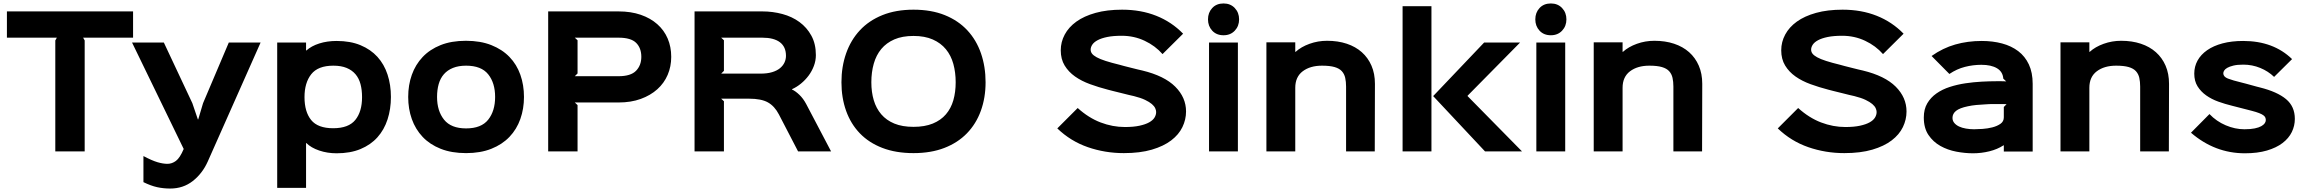

<svg xmlns="http://www.w3.org/2000/svg" viewBox="-20 -876 13349 1111"><path d="M750 -658H461L470 -642V0H300V-642L309 -658H20V-810H750Z M1488 -630 1182 59Q1151 128 1095.5 171.5Q1040 215 965 215Q925 215 889 207Q853 199 810 178V27Q859 53 891 62.5Q923 72 949 72Q975 72 998 55Q1021 38 1043 -14L744 -630H928L1093 -279L1125 -185H1127L1155 -279L1304 -630Z M2242 -315Q2242 -245 2222.5 -185Q2203 -125 2164 -81.5Q2125 -38 2066 -13.5Q2007 11 1928 11Q1874 11 1827 -5Q1780 -21 1753 -48H1751V211H1584V-630H1751V-584H1753Q1782 -610 1827.5 -624.5Q1873 -639 1928 -639Q2007 -639 2066 -614.5Q2125 -590 2164 -547Q2203 -504 2222.5 -444.5Q2242 -385 2242 -315ZM2075 -314Q2075 -356 2066 -389.5Q2057 -423 2037 -446.5Q2017 -470 1985.5 -483Q1954 -496 1909 -496Q1820 -496 1781 -446.5Q1742 -397 1742 -314Q1742 -229 1780.5 -181.5Q1819 -134 1908 -134Q1997 -134 2036 -182Q2075 -230 2075 -314Z M3012 -315Q3012 -247 2991 -187.5Q2970 -128 2928 -84Q2886 -40 2823 -15Q2760 10 2677 10Q2593 10 2530 -15Q2467 -40 2425.5 -84Q2384 -128 2363 -187Q2342 -246 2342 -315Q2342 -384 2363 -443Q2384 -502 2425.5 -546Q2467 -590 2529.5 -615Q2592 -640 2676 -640Q2760 -640 2823 -615Q2886 -590 2928 -546.5Q2970 -503 2991 -443.5Q3012 -384 3012 -315ZM2845 -315Q2845 -396 2805 -446Q2765 -496 2677 -496Q2633 -496 2601 -483Q2569 -470 2548.5 -446.5Q2528 -423 2518.5 -389.5Q2509 -356 2509 -315Q2509 -234 2549.5 -183.5Q2590 -133 2677 -133Q2765 -133 2805 -183.5Q2845 -234 2845 -315Z M3864 -547Q3864 -491 3843.5 -443Q3823 -395 3783.5 -359.5Q3744 -324 3687.5 -303.5Q3631 -283 3559 -283H3306L3322 -268V0H3152V-810H3559Q3631 -810 3687.5 -790.5Q3744 -771 3783.5 -736Q3823 -701 3843.5 -653Q3864 -605 3864 -547ZM3691 -547Q3691 -598 3661 -628Q3631 -658 3559 -658H3306L3322 -643V-451L3306 -435H3559Q3630 -435 3660.5 -466.5Q3691 -498 3691 -547Z M4789 0H4598L4487 -214Q4462 -262 4423.5 -283.5Q4385 -305 4314 -305H4153L4169 -290V0H3999V-810H4391Q4451 -810 4507 -795Q4563 -780 4606 -748.5Q4649 -717 4675 -669.5Q4701 -622 4701 -557Q4701 -525 4689.5 -494.5Q4678 -464 4659 -438.5Q4640 -413 4615 -392.5Q4590 -372 4563 -360V-358Q4583 -349 4605.5 -327.5Q4628 -306 4645 -274ZM4528 -553Q4528 -605 4493 -631.5Q4458 -658 4391 -658H4153L4169 -643V-466L4153 -450H4381Q4420 -450 4448 -458.5Q4476 -467 4493.5 -481.5Q4511 -496 4519.5 -514.5Q4528 -533 4528 -553Z M5683 -400Q5683 -310 5655.5 -234.5Q5628 -159 5575 -104.5Q5522 -50 5444.5 -20Q5367 10 5266 10Q5164 10 5086 -20Q5008 -50 4955.5 -104.5Q4903 -159 4876 -234.5Q4849 -310 4849 -400Q4849 -490 4876 -567Q4903 -644 4955.5 -700.5Q5008 -757 5086 -788.5Q5164 -820 5266 -820Q5369 -820 5447 -788.5Q5525 -757 5577.5 -700.5Q5630 -644 5656.5 -567Q5683 -490 5683 -400ZM5510 -400Q5510 -457 5496.5 -506Q5483 -555 5453.5 -591Q5424 -627 5377.5 -647.5Q5331 -668 5266 -668Q5201 -668 5155 -648Q5109 -628 5079.5 -592.5Q5050 -557 5036 -507.5Q5022 -458 5022 -400Q5022 -343 5036 -296Q5050 -249 5079.5 -214.5Q5109 -180 5155 -161Q5201 -142 5266 -142Q5331 -142 5377.5 -161Q5424 -180 5453.5 -214.5Q5483 -249 5496.5 -296Q5510 -343 5510 -400Z M6843 -231Q6843 -184 6822 -140.5Q6801 -97 6757 -63.5Q6713 -30 6645 -10Q6577 10 6483 10Q6374 10 6274.5 -24.5Q6175 -59 6098 -133L6216 -251Q6279 -194 6348.5 -167.5Q6418 -141 6489 -141Q6539 -141 6573.5 -148.5Q6608 -156 6629.5 -168Q6651 -180 6660.5 -195.5Q6670 -211 6670 -228Q6670 -238 6664.5 -250Q6659 -262 6645 -274Q6631 -286 6606 -298Q6581 -310 6541 -320Q6534 -321 6512.5 -326.5Q6491 -332 6466.5 -338Q6442 -344 6420 -349.5Q6398 -355 6391 -357Q6337 -371 6287.5 -389Q6238 -407 6200.5 -433.5Q6163 -460 6140.5 -497Q6118 -534 6118 -585Q6118 -633 6141 -676Q6164 -719 6208.5 -751Q6253 -783 6319.5 -801.5Q6386 -820 6473 -820Q6582 -820 6671 -784.5Q6760 -749 6826 -681L6707 -563Q6665 -611 6603.5 -640Q6542 -669 6471 -669Q6421 -669 6387 -662Q6353 -655 6331.5 -643.5Q6310 -632 6300.5 -617.5Q6291 -603 6291 -589Q6291 -576 6299 -565.5Q6307 -555 6326 -544.5Q6345 -534 6377.5 -523.5Q6410 -513 6459 -501Q6466 -499 6484.5 -494Q6503 -489 6524 -484Q6545 -479 6564 -474Q6583 -469 6590 -468Q6718 -437 6780.5 -374.5Q6843 -312 6843 -231Z M7150 -764Q7150 -725 7125 -698.5Q7100 -672 7060 -672Q7019 -672 6994.5 -698.5Q6970 -725 6970 -764Q6970 -803 6994.5 -829.5Q7019 -856 7060 -856Q7100 -856 7125 -829.5Q7150 -803 7150 -764ZM7143 0H6976V-630H7143Z M7936 -391 7935 0H7769V-375Q7769 -403 7764 -425.5Q7759 -448 7744.5 -464Q7730 -480 7702.5 -488Q7675 -496 7630 -496Q7561 -496 7518 -463.5Q7475 -431 7475 -368V0H7308V-631H7475V-576H7477Q7509 -605 7557.5 -622.5Q7606 -640 7659 -640Q7722 -640 7773 -623Q7824 -606 7860 -574Q7896 -542 7916 -496Q7936 -450 7936 -391Z M8787 0H8573L8273 -320L8568 -630H8776L8472 -322V-320ZM8263 0H8096V-840H8263Z M9044 -764Q9044 -725 9019 -698.5Q8994 -672 8954 -672Q8913 -672 8888.5 -698.5Q8864 -725 8864 -764Q8864 -803 8888.5 -829.5Q8913 -856 8954 -856Q8994 -856 9019 -829.5Q9044 -803 9044 -764ZM9037 0H8870V-630H9037Z M9830 -391 9829 0H9663V-375Q9663 -403 9658 -425.5Q9653 -448 9638.5 -464Q9624 -480 9596.5 -488Q9569 -496 9524 -496Q9455 -496 9412 -463.5Q9369 -431 9369 -368V0H9202V-631H9369V-576H9371Q9403 -605 9451.5 -622.5Q9500 -640 9553 -640Q9616 -640 9667 -623Q9718 -606 9754 -574Q9790 -542 9810 -496Q9830 -450 9830 -391Z M11012 -231Q11012 -184 10991 -140.5Q10970 -97 10926 -63.5Q10882 -30 10814 -10Q10746 10 10652 10Q10543 10 10443.5 -24.5Q10344 -59 10267 -133L10385 -251Q10448 -194 10517.5 -167.5Q10587 -141 10658 -141Q10708 -141 10742.5 -148.5Q10777 -156 10798.5 -168Q10820 -180 10829.5 -195.5Q10839 -211 10839 -228Q10839 -238 10833.5 -250Q10828 -262 10814 -274Q10800 -286 10775 -298Q10750 -310 10710 -320Q10703 -321 10681.5 -326.5Q10660 -332 10635.5 -338Q10611 -344 10589 -349.5Q10567 -355 10560 -357Q10506 -371 10456.5 -389Q10407 -407 10369.5 -433.5Q10332 -460 10309.5 -497Q10287 -534 10287 -585Q10287 -633 10310 -676Q10333 -719 10377.5 -751Q10422 -783 10488.5 -801.5Q10555 -820 10642 -820Q10751 -820 10840 -784.5Q10929 -749 10995 -681L10876 -563Q10834 -611 10772.5 -640Q10711 -669 10640 -669Q10590 -669 10556 -662Q10522 -655 10500.5 -643.5Q10479 -632 10469.5 -617.5Q10460 -603 10460 -589Q10460 -576 10468 -565.5Q10476 -555 10495 -544.5Q10514 -534 10546.5 -523.5Q10579 -513 10628 -501Q10635 -499 10653.5 -494Q10672 -489 10693 -484Q10714 -479 10733 -474Q10752 -469 10759 -468Q10887 -437 10949.5 -374.5Q11012 -312 11012 -231Z M11742 -391V1H11575V-35H11573Q11538 -12 11491.5 -0.5Q11445 11 11397 11Q11350 11 11300 1.5Q11250 -8 11208 -31.5Q11166 -55 11139 -95Q11112 -135 11112 -196Q11112 -244 11132 -278Q11152 -312 11185.5 -335.5Q11219 -359 11262.5 -373Q11306 -387 11353 -394Q11400 -401 11446.5 -403.5Q11493 -406 11533 -406Q11535 -406 11543 -406Q11551 -406 11560.5 -406Q11570 -406 11578.5 -405.5Q11587 -405 11589 -405L11572 -421Q11569 -461 11535.5 -481Q11502 -501 11445 -501Q11397 -501 11350 -489Q11303 -477 11260 -448L11157 -552Q11222 -598 11294 -618.5Q11366 -639 11447 -639Q11511 -639 11565 -624.5Q11619 -610 11658.5 -580Q11698 -550 11720 -503Q11742 -456 11742 -391ZM11591 -273Q11589 -273 11583 -273.5Q11577 -274 11571 -274Q11565 -274 11559.5 -274Q11554 -274 11553 -274Q11533 -274 11512.5 -274Q11492 -274 11466 -272Q11441 -271 11415.5 -268.5Q11390 -266 11367 -261Q11319 -251 11298.5 -234.5Q11278 -218 11278 -194Q11278 -177 11288.5 -164.5Q11299 -152 11316 -144Q11333 -136 11356 -132Q11379 -128 11403 -128Q11422 -128 11451.5 -130Q11481 -132 11508.5 -139Q11536 -146 11555.5 -159.5Q11575 -173 11575 -197V-257Z M12531 -391 12530 0H12364V-375Q12364 -403 12359 -425.5Q12354 -448 12339.5 -464Q12325 -480 12297.5 -488Q12270 -496 12225 -496Q12156 -496 12113 -463.5Q12070 -431 12070 -368V0H11903V-631H12070V-576H12072Q12104 -605 12152.5 -622.5Q12201 -640 12254 -640Q12317 -640 12368 -623Q12419 -606 12455 -574Q12491 -542 12511 -496Q12531 -450 12531 -391Z M13259 -188Q13259 -148 13241.5 -112Q13224 -76 13188 -48.5Q13152 -21 13097.5 -5Q13043 11 12970 11Q12796 11 12658 -108L12765 -216Q12805 -174 12859 -151Q12913 -128 12967 -128Q13003 -128 13027 -133Q13051 -138 13065 -146Q13079 -154 13085 -163Q13091 -172 13091 -181Q13091 -188 13088.5 -195Q13086 -202 13077.5 -208.5Q13069 -215 13052.5 -221.5Q13036 -228 13009 -235Q13004 -236 12987.5 -240.5Q12971 -245 12952.5 -249.5Q12934 -254 12917.5 -258.5Q12901 -263 12896 -264Q12855 -274 12816 -288Q12777 -302 12746 -324Q12715 -346 12696 -376.5Q12677 -407 12677 -450Q12677 -491 12696 -525.5Q12715 -560 12751.5 -585.5Q12788 -611 12840.5 -625Q12893 -639 12960 -639Q13135 -639 13243 -534L13139 -431Q13105 -464 13058.5 -483Q13012 -502 12961 -502Q12926 -502 12903.5 -496.5Q12881 -491 12868 -483.5Q12855 -476 12850 -467.5Q12845 -459 12845 -452Q12845 -432 12871.5 -421.5Q12898 -411 12956 -397Q12961 -396 12975.5 -392Q12990 -388 13006.5 -383.5Q13023 -379 13037.5 -375Q13052 -371 13057 -370Q13157 -345 13208 -302.5Q13259 -260 13259 -188Z"/></svg>

Font: TypoPRO Sinkin Sans
Style: 700 Bold
Weight: 700
Designer: Keith Bates
Foundry: K-Type
Version: Sinkin Sans (version 1.0)  by Keith Bates   •   © 2014   www